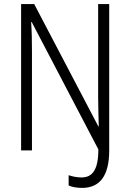

<svg xmlns="http://www.w3.org/2000/svg" viewBox="-20 -734 635 937"><path d="M381 183C467 183 513 124 513 0V-714H459V-258C459 -215 461 -165 462 -117H460L147 -714H83V0H136V-483C136 -536 135 -584 132 -626H135L460 -5C460 96 430 132 378 132C355 132 332 127 315 121V171C331 179 356 183 381 183Z"/></svg>

Font: Noto Sans Devanagari Condensed Light
Style: Regular
Weight: 300
Width: 3
Designer: Jelle Bosma - Monotype Design Team
Foundry: Monotype Imaging Inc.
Version: Version 2.004